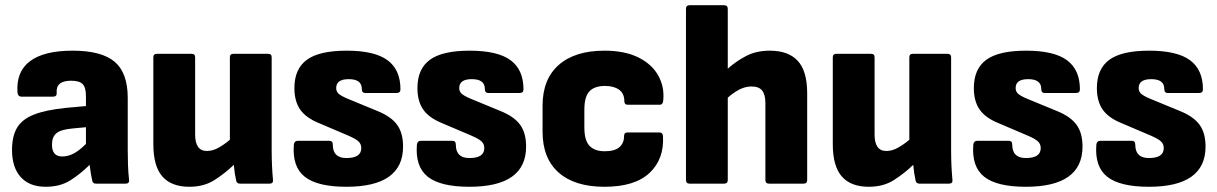

<svg xmlns="http://www.w3.org/2000/svg" viewBox="-20 -703 4660 735"><path d="M155 12Q93 12 59.5 -25Q26 -62 26 -129Q26 -181 45 -213.5Q64 -246 109 -264Q154 -282 232 -290L309 -297V-335Q309 -368 296.5 -381Q284 -394 252 -394Q193 -394 197 -347Q198 -333 183 -333H62Q49 -333 47 -348Q41 -428 94.5 -468.5Q148 -509 258 -509Q369 -509 419 -466.5Q469 -424 469 -328V-129Q469 -98 470 -70.5Q471 -43 474 -15Q476 0 461 0H347Q335 0 333 -12Q328 -33 323 -72Q288 -37 249 -12.5Q210 12 155 12ZM179 -149Q179 -104 218 -104Q240 -104 261.5 -115Q283 -126 309 -152V-216L256 -211Q213 -207 196 -193Q179 -179 179 -149Z M705 12Q636 12 601.5 -27.5Q567 -67 567 -151V-484Q567 -497 581 -497H713Q727 -497 727 -484V-188Q727 -125 772 -125Q794 -125 816.5 -137.5Q839 -150 860 -168V-484Q860 -497 874 -497H1006Q1020 -497 1020 -484V-129Q1020 -67 1025 -15Q1027 0 1012 0H899Q886 0 884 -12Q878 -38 875 -72Q842 -40 801.5 -14Q761 12 705 12Z M1306 12Q1195 12 1146.5 -26.5Q1098 -65 1105 -150Q1107 -164 1120 -164H1241Q1254 -164 1254 -149Q1254 -98 1306 -98Q1363 -98 1363 -136Q1363 -152 1352 -162Q1341 -172 1313 -184L1198 -233Q1150 -253 1128.5 -284.5Q1107 -316 1107 -366Q1107 -439 1154.5 -474Q1202 -509 1307 -509Q1414 -509 1463.5 -472.5Q1513 -436 1513 -361Q1513 -347 1498 -347H1378Q1365 -347 1365 -363Q1365 -400 1315 -400Q1267 -400 1267 -366Q1267 -353 1276 -344.5Q1285 -336 1311 -325L1425 -278Q1477 -257 1500 -225.5Q1523 -194 1523 -142Q1523 12 1306 12Z M1777 12Q1666 12 1617.5 -26.5Q1569 -65 1576 -150Q1578 -164 1591 -164H1712Q1725 -164 1725 -149Q1725 -98 1777 -98Q1834 -98 1834 -136Q1834 -152 1823 -162Q1812 -172 1784 -184L1669 -233Q1621 -253 1599.5 -284.5Q1578 -316 1578 -366Q1578 -439 1625.5 -474Q1673 -509 1778 -509Q1885 -509 1934.5 -472.5Q1984 -436 1984 -361Q1984 -347 1969 -347H1849Q1836 -347 1836 -363Q1836 -400 1786 -400Q1738 -400 1738 -366Q1738 -353 1747 -344.5Q1756 -336 1782 -325L1896 -278Q1948 -257 1971 -225.5Q1994 -194 1994 -142Q1994 12 1777 12Z M2294 12Q2180 12 2118.5 -42.5Q2057 -97 2057 -199V-298Q2057 -400 2119 -454.5Q2181 -509 2294 -509Q2371 -509 2423 -483.5Q2475 -458 2499.5 -414.5Q2524 -371 2519 -319Q2518 -302 2505 -302H2383Q2370 -302 2370 -316Q2370 -345 2350 -359.5Q2330 -374 2296 -374Q2256 -374 2236.5 -353.5Q2217 -333 2217 -283V-215Q2217 -166 2236.5 -145Q2256 -124 2295 -124Q2333 -124 2351 -139.5Q2369 -155 2369 -182Q2369 -196 2382 -196H2504Q2517 -196 2518 -182Q2523 -94 2466.5 -41Q2410 12 2294 12Z M2620 0Q2606 0 2606 -14V-669Q2606 -683 2620 -683H2752Q2766 -683 2766 -669V-440Q2797 -468 2836 -488.5Q2875 -509 2927 -509Q2998 -509 3034 -470Q3070 -431 3070 -346V-14Q3070 0 3056 0H2924Q2910 0 2910 -14V-309Q2910 -341 2897.5 -356.5Q2885 -372 2857 -372Q2833 -372 2810 -360Q2787 -348 2766 -329V-14Q2766 0 2752 0Z M3306 12Q3237 12 3202.5 -27.5Q3168 -67 3168 -151V-484Q3168 -497 3182 -497H3314Q3328 -497 3328 -484V-188Q3328 -125 3373 -125Q3395 -125 3417.5 -137.5Q3440 -150 3461 -168V-484Q3461 -497 3475 -497H3607Q3621 -497 3621 -484V-129Q3621 -67 3626 -15Q3628 0 3613 0H3500Q3487 0 3485 -12Q3479 -38 3476 -72Q3443 -40 3402.5 -14Q3362 12 3306 12Z M3907 12Q3796 12 3747.5 -26.5Q3699 -65 3706 -150Q3708 -164 3721 -164H3842Q3855 -164 3855 -149Q3855 -98 3907 -98Q3964 -98 3964 -136Q3964 -152 3953 -162Q3942 -172 3914 -184L3799 -233Q3751 -253 3729.5 -284.5Q3708 -316 3708 -366Q3708 -439 3755.5 -474Q3803 -509 3908 -509Q4015 -509 4064.5 -472.5Q4114 -436 4114 -361Q4114 -347 4099 -347H3979Q3966 -347 3966 -363Q3966 -400 3916 -400Q3868 -400 3868 -366Q3868 -353 3877 -344.5Q3886 -336 3912 -325L4026 -278Q4078 -257 4101 -225.5Q4124 -194 4124 -142Q4124 12 3907 12Z M4378 12Q4267 12 4218.5 -26.5Q4170 -65 4177 -150Q4179 -164 4192 -164H4313Q4326 -164 4326 -149Q4326 -98 4378 -98Q4435 -98 4435 -136Q4435 -152 4424 -162Q4413 -172 4385 -184L4270 -233Q4222 -253 4200.5 -284.5Q4179 -316 4179 -366Q4179 -439 4226.5 -474Q4274 -509 4379 -509Q4486 -509 4535.5 -472.5Q4585 -436 4585 -361Q4585 -347 4570 -347H4450Q4437 -347 4437 -363Q4437 -400 4387 -400Q4339 -400 4339 -366Q4339 -353 4348 -344.5Q4357 -336 4383 -325L4497 -278Q4549 -257 4572 -225.5Q4595 -194 4595 -142Q4595 12 4378 12Z"/></svg>

Font: Sofia Sans Black
Style: Regular
Weight: 900
Designer: Botio Nikoltchev, Ani Petrova
Foundry: lettersoup
Version: Version 4.100; ttfautohint (v1.8.3)